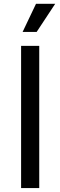

<svg xmlns="http://www.w3.org/2000/svg" viewBox="-20 -962 309 982"><path d="M180.7 -727.5V0H87.9V-727.5ZM95.7 -798.8 164.1 -942.4H262.2L167.5 -798.8Z"/></svg>

Font: Inter
Style: Regular
Weight: 400
Designer: Rasmus Andersson
Foundry: rsms
Version: Version 4.001;git-9221beed3